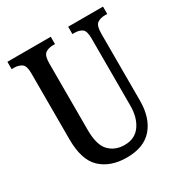

<svg xmlns="http://www.w3.org/2000/svg" viewBox="-169 -839 922 974"><g transform="rotate(-30 292.0 -352.0)"><path d="M295 10Q201 10 144.5 -42Q88 -94 88 -216V-604Q88 -647 70 -659Q52 -671 26 -671H12V-714H266V-671H254Q227 -671 209.5 -658.5Q192 -646 192 -600V-210Q192 -123 226.5 -87Q261 -51 317 -51Q378 -51 409.5 -95.5Q441 -140 441 -209V-604Q441 -647 424.5 -659Q408 -671 380 -671H368V-714H572V-671H558Q531 -671 513.5 -658.5Q496 -646 496 -600V-207Q496 -107 446 -48.5Q396 10 295 10Z"/></g></svg>

Font: Noto Serif ExtraCondensed Medium
Style: Regular
Weight: 500
Width: 2
Designer: Monotype Design Team
Foundry: Monotype Imaging Inc.
Version: Version 2.015